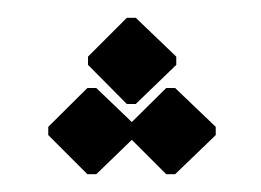

<svg xmlns="http://www.w3.org/2000/svg" viewBox="-20 -185 294 216"><path d="M88.3 11 128.3 -27.7 167 11H177L222.7 -33V-42.3L177 -86H167L128.3 -47.7L88.3 -86H78.3L34.3 -42.3V-33L78.3 11ZM122.7 -68H132.7L178.3 -112V-121.3L132.7 -165H122.7L79 -121.3V-112Z"/></svg>

Font: Jomhuria
Style: Regular
Weight: 400
Designer: Arabic design by Kourosh Beigpour, Latin design by Eben Sorkin, engineering by Lasse Fister and Khaled Hosney
Version: Version 1.0010